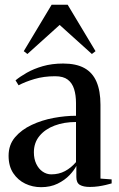

<svg xmlns="http://www.w3.org/2000/svg" viewBox="-20 -787 506 816"><path d="M154.5 8.5Q118.5 8.5 87.2 -6.5Q56 -21.5 36.2 -51.2Q16.5 -81 16.5 -125Q16.5 -171.5 44 -203.8Q71.5 -236 114.8 -256.2Q158 -276.5 208 -285.8Q258 -295 303 -295V-349.5Q303 -382.5 295 -408.2Q287 -434 268 -448.5Q249 -463 214.5 -463Q166 -463 126.5 -451.2Q87 -439.5 59 -424.5L46 -445.5Q64.5 -461 93.8 -477.8Q123 -494.5 162 -505.8Q201 -517 248.5 -517Q303.5 -517 338.5 -497.8Q373.5 -478.5 390.2 -439.5Q407 -400.5 407 -342V-28L454.5 -24.5V-7.5Q444 -4.5 429.5 -1Q415 2.5 397.8 5Q380.5 7.5 361.5 7.5Q334.5 7.5 319.5 -1.2Q304.5 -10 304.5 -34.5V-82Q296 -64.5 275.8 -43Q255.5 -21.5 225 -6.5Q194.5 8.5 154.5 8.5ZM198 -46Q230.5 -46 256.2 -59.8Q282 -73.5 303 -98V-268.5Q252 -268.5 211.8 -253.2Q171.5 -238 147.8 -209.2Q124 -180.5 124 -139.5Q124 -112 134 -90.8Q144 -69.5 161 -57.8Q178 -46 198 -46ZM96.5 -557.5 81 -569.5 199.5 -767H267.5L386 -569.5L370.5 -557.5L233.5 -681Z"/></svg>

Font: Merriweather 144pt Medium
Style: Regular
Weight: 500
Version: Version 2.100